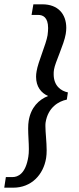

<svg xmlns="http://www.w3.org/2000/svg" viewBox="-23 -770 368 890"><path d="M291.7 -341.7C260 -348.3 225.8 -371.7 225.8 -425.8C225.8 -432.5 225.8 -440 227.5 -448.3C232.5 -480.8 273.3 -562.5 281.7 -612.5C283.3 -622.5 284.2 -631.7 284.2 -640.8C284.2 -704.2 246.7 -750 173.3 -750H131.7L123.3 -700.8H154.2C175 -700.8 200 -690.8 200 -640C200 -630.8 199.2 -619.2 197.5 -606.7C190.8 -565 153.3 -482.5 146.7 -440C145 -430.8 144.2 -422.5 144.2 -414.2C144.2 -368.3 167.5 -339.2 200 -325C156.7 -308.3 120 -271.7 110 -210C108.3 -200 107.5 -187.5 107.5 -174.2C107.5 -144.2 110.8 -108.3 110.8 -79.2C110.8 -65.8 110 -53.3 108.3 -43.3C95.8 35.8 60 50.8 35 50.8H4.2L-3.3 100H38.3C122.5 100 178.3 40 190.8 -37.5C192.5 -48.3 193.3 -60 193.3 -73.3C193.3 -111.7 187.5 -155.8 187.5 -185C187.5 -191.7 187.5 -196.7 188.3 -201.7C199.2 -272.5 249.2 -300.8 286.7 -308.3L289.2 -325Z"/></svg>

Font: Boon Medium
Style: Italic
Weight: 500
Italic angle: -9°
Designer: Sungsit Sawaiwan
Foundry: FontUni
Version: Version 3.0